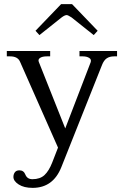

<svg xmlns="http://www.w3.org/2000/svg" viewBox="-20 -717 600 930"><path d="M171 -547 152 -568 276 -697H329L453 -568L434 -547L326 -633Q309 -644 303 -644Q294 -644 279 -633ZM547 -470V-444H533Q511 -444 497 -434.5Q483 -425 474 -402L277 93Q237 193 138 193Q96 193 70.5 176.5Q45 160 45 140Q45 127 52 117.5Q59 108 74 108Q95 108 103 129Q112 151 137 151Q174 151 195.5 131Q217 111 233 70L261 -2L77 -418Q66 -444 29 -444H13V-470H223V-444H207Q185 -444 174 -436.5Q163 -429 168 -417L296 -95L419 -415Q424 -429 412 -436.5Q400 -444 381 -444H365V-470Z"/></svg>

Font: TavirajRegular
Style: Regular
Weight: 400
Designer: Katatrad Team
Foundry: CadsonDemak
Version: Version 1.001